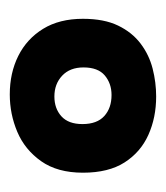

<svg xmlns="http://www.w3.org/2000/svg" viewBox="6 -716 332 383"><g transform="rotate(90 171.5 -525.0)"><path d="M169 -379Q126 -379 92 -396Q58 -413 38 -445.5Q18 -478 18 -525Q18 -567 31.5 -595Q45 -623 67.5 -640Q90 -657 117.5 -664Q145 -671 173 -671Q215 -671 249.5 -655.5Q284 -640 304.5 -608Q325 -576 325 -525Q325 -474 302 -441.5Q279 -409 243.5 -394Q208 -379 169 -379ZM173 -468Q197 -468 212.5 -482Q228 -496 228 -524Q228 -553 212 -567.5Q196 -582 170 -582Q147 -582 131 -568.5Q115 -555 115 -526Q115 -499 131.5 -483.5Q148 -468 173 -468Z"/></g></svg>

Font: Bricolage Grotesque 72pt
Style: Bold
Weight: 700
Designer: Mathieu Triay
Foundry: Atelier Triay
Version: Version 1.001;gftools[0.9.33.dev8+g029e19f]